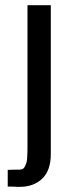

<svg xmlns="http://www.w3.org/2000/svg" viewBox="-20 -520 275 740"><path d="M55.2 133.8H54.2Q62 133.8 67.6 130.9Q73.2 127.9 76.7 120.4Q80.1 112.8 82 106.7Q84 100.6 84.7 87.4Q85.4 74.2 85.7 67.1Q85.9 60.1 85.9 43.9V-500H175.8V74.2Q175.8 136.7 142.8 168.5Q109.9 200.2 55.2 200.2H45.9Q37.1 199.2 21 199.2H9.8V134.8Q28.8 133.8 55.2 133.8Z"/></svg>

Font: Perun
Style: Regular
Weight: 400
Version: Version 1.0000